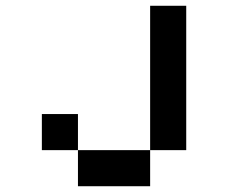

<svg xmlns="http://www.w3.org/2000/svg" viewBox="-20 -645 790 665"><path d="M500 -125V-625H625V-125ZM250 0V-125H125V-250H250V-125H500V0Z"/></svg>

Font: Silkscreen
Style: Regular
Weight: 400
Designer: Jason Kottke
Foundry: Jason Kottke
Version: Version 1.001; ttfautohint (v1.8.4.7-5d5b)